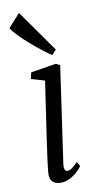

<svg xmlns="http://www.w3.org/2000/svg" viewBox="-95 -887 495 940"><g transform="rotate(-10 152.5 -417.0)"><path d="M76.2 -48.3C72.3 -5.4 96.2 9.8 129.4 9.8C184.1 9.8 227.1 -41 235.8 -54.7L222.7 -76.2C198.2 -50.8 184.1 -41.5 169.9 -41.5C160.6 -41.5 152.8 -52.7 156.2 -77.1L225.1 -557.6L205.1 -567.9L79.1 -547.4L72.3 -515.6L139.2 -496.1C118.2 -350.1 80.6 -109.9 76.2 -48.3ZM195.8 -612.8 217.3 -636.7 70.8 -844.2 11.7 -779.3C37.1 -734.4 149.9 -642.1 195.8 -612.8Z"/></g></svg>

Font: Merriweather
Style: Light Italic
Weight: 300
Italic angle: -7.5°
Designer: Eben Sorkin
Foundry: Eben Sorkin
Version: Version 1.001